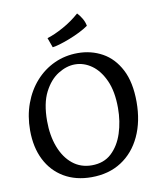

<svg xmlns="http://www.w3.org/2000/svg" viewBox="-90 -889 811 972"><g transform="rotate(-10 315.0 -402.5)"><path d="M302 12Q221 12 161 -23.5Q101 -59 68.5 -123.5Q36 -188 36 -275Q36 -349 59 -412Q82 -475 123.5 -521.5Q165 -568 220.5 -593.5Q276 -619 341 -619Q410 -619 467 -587.5Q524 -556 558 -490.5Q592 -425 592 -324Q592 -224 556.5 -148Q521 -72 456 -30Q391 12 302 12ZM314 -47Q376 -47 415.5 -84Q455 -121 474.5 -181Q494 -241 494 -310Q494 -395 468.5 -451.5Q443 -508 403 -536.5Q363 -565 317 -565Q274 -565 230.5 -538Q187 -511 158 -454.5Q129 -398 129 -307Q129 -232 151.5 -173Q174 -114 215.5 -80.5Q257 -47 314 -47ZM222 -670 204 -720Q241 -731 288 -757Q335 -783 373 -817Q386 -804 397 -785Q408 -766 411 -747Q393 -734 366 -720.5Q339 -707 310.5 -696Q282 -685 258 -678Q234 -671 222 -670Z"/></g></svg>

Font: Maname
Style: Regular
Weight: 400
Designer: Pathum Egodawatta
Foundry: mooniak
Version: Version 1.000; ttfautohint (v1.8.4.7-5d5b)